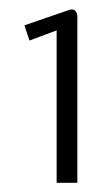

<svg xmlns="http://www.w3.org/2000/svg" viewBox="-20 -863 229 417"><path d="M44 -775 103 -797V-466H148V-826C148 -838 141 -846 129 -841L33 -808Z"/></svg>

Font: Charger Pro
Style: LitNar
Weight: 300
Designer: Jasper
Foundry: Cannot Into Space Fonts
Version: Version 1.09